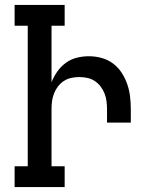

<svg xmlns="http://www.w3.org/2000/svg" viewBox="-20 -755 640 775"><path d="M39 0V-84H92V-651H39V-735H241V-651H188V-423Q197 -446 211.5 -466.5Q226 -487 246 -501.5Q266 -516 290 -522Q314 -528 339 -528Q365 -528 390.5 -521Q416 -514 436.5 -498.5Q457 -483 471 -461.5Q485 -440 493.5 -415.5Q502 -391 505 -365.5Q508 -340 508 -314V-260H412V-314Q412 -330 410 -346Q408 -362 402 -377.5Q396 -393 386 -406Q376 -419 362.5 -428Q349 -437 332.5 -440.5Q316 -444 300 -444Q284 -444 267.5 -440.5Q251 -437 237.5 -428Q224 -419 214 -406Q204 -393 198 -377.5Q192 -362 190 -346Q188 -330 188 -314V-84H241V0Z"/></svg>

Font: Iosevka HT Medium Extended
Style: Regular
Weight: 500
Width: 7
Monospace: yes
Designer: Belleve Invis
Foundry: Belleve Invis
Version: Version 32.3.0; ttfautohint (v1.8.4)